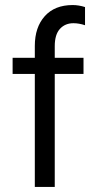

<svg xmlns="http://www.w3.org/2000/svg" viewBox="-20 -738 371 761"><path d="M311 -445H197V3H118V-445H30V-509H118V-556Q118 -630 157.5 -674Q197 -718 268 -718Q292 -718 317 -710V-638Q293 -646 271 -646Q238 -646 217.5 -623.5Q197 -601 197 -555V-509H311Z"/></svg>

Font: Hind Siliguri Fixed
Style: Regular
Weight: 400
Designer: Jyotish Sonowal
Foundry: Indian Type Foundry
Version: Version 1.001;October 28, 2021;FontCreator 12.0.0.2565 64-bi